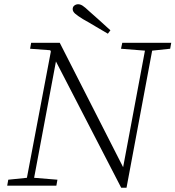

<svg xmlns="http://www.w3.org/2000/svg" viewBox="-20 -876 828 906"><path d="M551 -646 557 -674H788L783 -646L698 -637L577 10H552L244 -586L141 -37L251 -28L246 0H14L19 -28L107 -37L220 -633L217 -639L122 -646L127 -674H262L561 -87L664 -637ZM501 -733 489 -717Q459 -734 429.5 -752Q400 -770 371 -786Q345 -802 334 -812Q323 -822 323 -833Q323 -844 331 -850Q339 -856 349 -856Q359 -856 370 -849Q381 -842 402 -822Q426 -801 451 -778.5Q476 -756 501 -733Z"/></svg>

Font: Source Serif Pro Light
Style: Italic
Weight: 300
Italic angle: -12°
Designer: Frank Grießhammer
Foundry: Adobe Systems Incorporated
Version: Version 3.001;hotconv 1.0.111;makeotfexe 2.5.65597